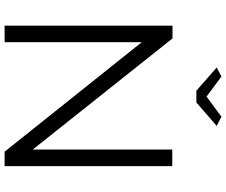

<svg xmlns="http://www.w3.org/2000/svg" viewBox="-92 -864 957 812"><g transform="rotate(90 386.0 -458.5)"><path d="M304 -917 389 -854 474 -917 513 -897 414 -811H364L266 -897ZM159 -580V0H89V-710H143L613 -119V-709H683V0H622Z"/></g></svg>

Font: IngvarSans
Style: Regular
Weight: 400
Version: Version 1.000